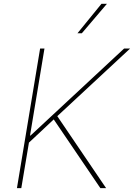

<svg xmlns="http://www.w3.org/2000/svg" viewBox="-20 -980 698 1000"><path d="M68.2 0 188.9 -727.3H211.6L136.4 -274.1H139.2L626.4 -727.3H657.7L278.4 -375L532.7 0H502.8L259.9 -358L130.7 -237.2L90.9 0ZM383.5 -806.8 508.5 -960.2H536.9L406.2 -806.8Z"/></svg>

Font: Inter UI Thin
Style: Italic
Weight: 100
Italic angle: -9.39999°
Designer: Rasmus Andersson
Foundry: rsms
Version: 3.2;8d6f07862